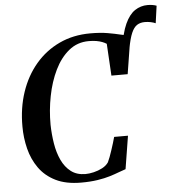

<svg xmlns="http://www.w3.org/2000/svg" viewBox="-59 -926 903 988"><g transform="rotate(-5 393.0 -432.0)"><path d="M608.5 -608.5 590.5 -658Q602 -739 623.2 -785.5Q644.5 -832 674.2 -851.8Q704 -871.5 739.5 -871.5Q753.5 -871.5 765.2 -869.5Q777 -867.5 786 -864L773.5 -774.5Q762.5 -779.5 748 -782.5Q733.5 -785.5 718 -785.5Q694.5 -785.5 677.8 -774.8Q661 -764 649 -736.2Q637 -708.5 627.5 -656.5ZM320.5 9Q242 9 188.8 -17.5Q135.5 -44 103.8 -89Q72 -134 58 -190Q44 -246 44 -304.5Q43.5 -400.5 71 -482Q98.5 -563.5 150 -624Q201.5 -684.5 273.2 -718.2Q345 -752 433.5 -752Q485 -752 522.8 -745.5Q560.5 -739 588.8 -732Q617 -725 638.5 -723.5L607 -526H523L513.5 -691Q504.5 -697 491.5 -702Q478.5 -707 461.5 -710Q444.5 -713 422 -713Q363 -713 319 -677Q275 -641 246 -581.2Q217 -521.5 202.8 -448.5Q188.5 -375.5 189 -301.5Q190 -251.5 197.8 -203.8Q205.5 -156 223.5 -117.5Q241.5 -79 271.5 -56Q301.5 -33 346.5 -33Q365.5 -33 389 -38.5Q412.5 -44 433.5 -55Q454.5 -66 466 -83Q471 -93 477 -109Q483 -125 489 -143.2Q495 -161.5 500.5 -179.2Q506 -197 509.5 -210.5H581L553.5 -40Q538.5 -35.5 518 -27.5Q497.5 -19.5 470 -11Q442.5 -2.5 405.5 3.2Q368.5 9 320.5 9Z"/></g></svg>

Font: Merriweather 96pt SemiBold
Style: Italic
Weight: 600
Italic angle: -7.8°
Version: Version 2.101